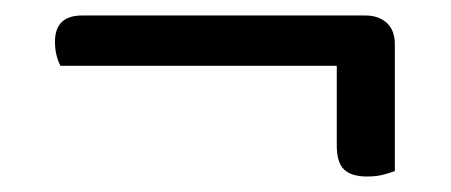

<svg xmlns="http://www.w3.org/2000/svg" viewBox="-20 -403 582 248"><path d="M452 -383Q469 -383 479.5 -373.5Q490 -364 490 -346V-182Q482 -179 473.5 -177Q465 -175 454 -175Q434 -175 424.5 -184Q415 -193 415 -215V-318H58Q51 -332 51 -349Q51 -383 86 -383Z"/></svg>

Font: Baloo Thambi 2
Style: Regular
Weight: 400
Designer: Aadarsh Rajan and Ek Type
Foundry: Ek Type
Version: Version 1.640;hotconv 1.0.111;makeotfexe 2.5.65597; ttfautoh